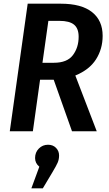

<svg xmlns="http://www.w3.org/2000/svg" viewBox="-20 -711 588 1040"><path d="M388 -302 504 0H370L271 -279H197L158 0H33L130 -691H309Q421 -691 478.5 -645.5Q536 -600 536 -517Q536 -446 500 -389.5Q464 -333 388 -302ZM210 -371H272Q344 -371 375 -412.5Q406 -454 406 -512Q406 -557 381 -577.5Q356 -598 302 -598H242ZM300 131Q300 152 292.5 169.5Q285 187 264 222L212 309H150L193 192Q170 173 170 145Q170 114 190.5 93.5Q211 73 240 73Q267 73 283.5 90Q300 107 300 131Z"/></svg>

Font: Fira Sans Condensed Medium
Style: Italic
Weight: 500
Width: 3
Italic angle: -8°
Designer: bBox Type GmbH & Carrois Corporate GbR & Edenspiekermann AG
Foundry: bBox Type GmbH & Carrois Corporate GbR & Edenspiekermann AG
Version: Version 4.301